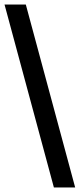

<svg xmlns="http://www.w3.org/2000/svg" viewBox="-20 -740 352 848"><path d="M312 88H218L0 -720H94Z"/></svg>

Font: Holmes&Hills Bold
Style: Bold
Weight: 500
Designer: Noopur Datye, Girish Dalvi, Yashodeep Gholap, Pallavi Karambelkar
Foundry: Ek Type
Version: ""